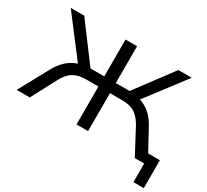

<svg xmlns="http://www.w3.org/2000/svg" viewBox="-164 -965 1492 1381"><g transform="rotate(30 581.5 -275.0)"><path d="M1077 155V0H1026V-77H1163V155ZM18 0 152 -246Q176 -290 206 -321Q236 -352 273.5 -370.5Q311 -389 358 -394L320 -364L60 -705H172L415 -380L389 -399H515V-705H611V-399H738L711 -380L954 -705H1065L806 -364L768 -394Q815 -389 852.5 -370.5Q890 -352 920 -321Q950 -290 973 -247L1107 0H999L890 -205Q860 -261 820 -288Q780 -315 713 -315H611V0H515V-315H413Q350 -315 308 -290Q266 -265 235 -205L127 0Z"/></g></svg>

Font: Nunito Sans 7pt SemiExpanded
Style: Regular
Weight: 400
Width: 6
Designer: Vernon Adams
Foundry: Vernon Adams
Version: Version 3.101;gftools[0.9.27]